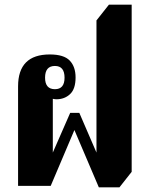

<svg xmlns="http://www.w3.org/2000/svg" viewBox="-20 -792 639 818"><path d="M541 -60V-772H444L391 -705V-142L318 -311H279L205 -142V-371Q215 -369 220 -369Q255 -369 278.5 -391Q302 -413 302 -462Q302 -508 277 -534Q252 -560 192 -560Q57 -560 57 -424V0H196L297 -238L401 6H489ZM214 -412Q172 -412 172 -461Q172 -511 214 -511Q255 -511 255 -461Q255 -412 214 -412Z"/></svg>

Font: Noto Serif Thai Condensed Extra
Style: Regular
Weight: 800
Width: 3
Designer: Monotype Design Team
Foundry: Monotype Imaging Inc.
Version: Version 1.901